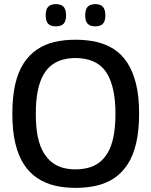

<svg xmlns="http://www.w3.org/2000/svg" viewBox="-20 -903 734 933"><path d="M346 -80Q379 -80 408.5 -87.5Q438 -95 462 -113Q486 -131 504 -161.5Q522 -192 531.5 -239Q541 -286 541 -350Q541 -415 531 -462Q521 -509 503.5 -540Q486 -571 461.5 -588.5Q437 -606 407.5 -613.5Q378 -621 346 -621Q315 -621 286.5 -613.5Q258 -606 233.5 -588.5Q209 -571 191 -539.5Q173 -508 163.5 -461.5Q154 -415 154 -349Q154 -285 163.5 -239Q173 -193 191.5 -162Q210 -131 234 -113Q258 -95 286.5 -87.5Q315 -80 346 -80ZM347 10Q293 10 246.5 -1Q200 -12 161.5 -37.5Q123 -63 96 -104.5Q69 -146 54.5 -206.5Q40 -267 40 -350Q40 -433 54 -493.5Q68 -554 95 -595.5Q122 -637 160 -662.5Q198 -688 244.5 -699Q291 -710 347 -710Q402 -710 449.5 -699Q497 -688 534.5 -663.5Q572 -639 599 -597.5Q626 -556 641 -495.5Q656 -435 656 -352Q656 -268 641.5 -206.5Q627 -145 599.5 -103.5Q572 -62 534.5 -37Q497 -12 449.5 -1Q402 10 347 10ZM443 -775Q418 -775 406 -787.5Q394 -800 394 -828Q394 -857 406 -870Q418 -883 443 -883Q468 -883 480 -870Q492 -857 492 -828Q492 -800 480 -787.5Q468 -775 443 -775ZM251 -775Q226 -775 214 -787.5Q202 -800 202 -828Q202 -857 214 -870Q226 -883 251 -883Q277 -883 289 -870Q301 -857 301 -828Q301 -800 289 -787.5Q277 -775 251 -775Z"/></svg>

Font: Georama ExtraCondensed Thin Medium
Style: Regular
Weight: 500
Version: Version 1.001